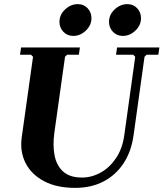

<svg xmlns="http://www.w3.org/2000/svg" viewBox="-20 -900 792 930"><path d="M547 -670H752L747 -635H690L680 -625L627 -245Q616 -166 578.5 -109Q541 -52 481.5 -21Q422 10 344 10Q254 10 193 -22.5Q132 -55 104 -110Q76 -165 85 -233L140 -625L130 -635H77L82 -670H367L362 -635H305L295 -625L243 -255Q235 -195 244.5 -146.5Q254 -98 286 -69Q318 -40 377 -40Q424 -40 467.5 -64Q511 -88 542 -134Q573 -180 582 -245L635 -625L625 -635H542ZM335 -726Q306 -726 287 -746Q268 -766 268 -794Q268 -829 295.5 -854.5Q323 -880 357 -880Q386 -880 404.5 -860Q423 -840 423 -812Q423 -778 396 -752Q369 -726 335 -726ZM575 -726Q546 -726 527 -746Q508 -766 508 -794Q508 -829 535.5 -854.5Q563 -880 597 -880Q626 -880 644.5 -860Q663 -840 663 -812Q663 -778 636 -752Q609 -726 575 -726Z"/></svg>

Font: Brygada 1918
Style: Bold Italic
Weight: 700
Italic angle: -8°
Designer: Mateusz Machalski | Borys Kosmynka | Przemek Hoffer
Foundry: NIEPODLEGLA 2018
Version: Version 3.006